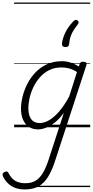

<svg xmlns="http://www.w3.org/2000/svg" viewBox="-111 -1000 729 1509"><path d="M83 489Q21 489 -21.5 462Q-64 435 -87 388Q-92 377 -90.5 368Q-89 359 -76 352Q-64 346 -56 348Q-48 350 -44 360Q-21 405 11 422.5Q43 440 88 440Q136 440 169 420Q202 400 226.5 358.5Q251 317 272 252L391 -114Q355 -64 318 -35.5Q281 -7 248 5Q215 17 188 17Q146 17 116 -3Q86 -23 70 -59.5Q54 -96 54 -146Q54 -190 66.5 -241Q79 -292 104 -341Q129 -390 167.5 -430.5Q206 -471 258 -495Q310 -519 377 -519Q410 -519 444.5 -508Q479 -497 509 -477L514 -495Q518 -507 524.5 -511Q531 -515 544 -515Q562 -515 567 -507.5Q572 -500 568 -488L325 255Q299 337 267.5 388.5Q236 440 192 464.5Q148 489 83 489ZM202 -33Q237 -33 275.5 -55.5Q314 -78 354 -124Q394 -170 433 -242L494 -434Q459 -456 429.5 -463Q400 -470 373 -470Q319 -470 277 -449.5Q235 -429 204 -394Q173 -359 152.5 -317Q132 -275 122 -231.5Q112 -188 112 -150Q112 -114 121.5 -87.5Q131 -61 151 -47Q171 -33 202 -33ZM498 -839Q506 -833 507 -825.5Q508 -818 501 -809Q482 -785 467.5 -762.5Q453 -740 444 -713.5Q435 -687 432 -653Q431 -641 423.5 -635.5Q416 -630 403 -630Q390 -630 383 -636.5Q376 -643 376 -654Q378 -689 399.5 -737.5Q421 -786 465 -832Q473 -840 481.5 -843Q490 -846 498 -839ZM0 460H598V470H0ZM0 -20H598V0H0ZM0 -505H598V-500H0ZM0 -980H598V-970H0Z"/></svg>

Font: Playwrite NO Guides
Style: Regular
Weight: 400
Designer: Veronika Burian, José Scaglione
Foundry: TypeTogether
Version: Version 1.003